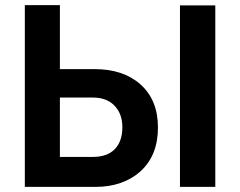

<svg xmlns="http://www.w3.org/2000/svg" viewBox="-20 -730 938 750"><path d="M355 0Q407 0 451.5 -15.5Q496 -31 529 -61Q597 -123 597 -232Q597 -340 528 -401Q461 -460 350 -460H214V-710H77V0ZM821 -709H683V0H821ZM342 -349Q397 -349 427.5 -317Q458 -285 458 -233Q458 -178 428.5 -147.5Q399 -117 342 -117H214V-349Z"/></svg>

Font: RT Raleway Bold
Style: Regular
Weight: 400
Designer: Matt McInerney, Pablo Impallari, Rodrigo Fuenzalida — Edited by Milan Moffatt in April 2016
Foundry: Matt McInerney, Pablo Impallari, Rodrigo Fuenzalida — Edited by Milan Moffatt in April 2016
Version: Version 3.001